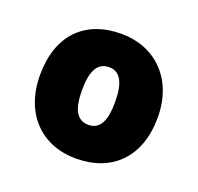

<svg xmlns="http://www.w3.org/2000/svg" viewBox="-76 -855 545 529"><g transform="rotate(20 196.0 -590.0)"><path d="M369 -590C369 -705 294 -773 197 -773C90 -773 24 -707 24 -590C24 -476 95 -407 195 -407C301 -407 369 -474 369 -590ZM147 -590C147 -646 162 -675 196 -675C229 -675 244 -646 244 -590C244 -534 229 -506 196 -506C162 -506 147 -534 147 -590Z"/></g></svg>

Font: Noto Sans Tamil UI Black
Style: Regular
Weight: 900
Designer: Jelle Bosma - Monotype Design Team
Foundry: Monotype Imaging Inc.
Version: Version 2.004